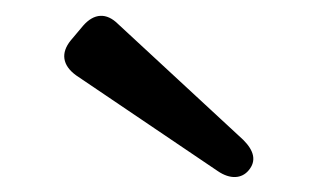

<svg xmlns="http://www.w3.org/2000/svg" viewBox="-20 -766 405 247"><path d="M300 -547C310 -559 307 -572 293 -586L132 -735C117 -750 101 -749 87 -733L71 -714C58 -698 60 -682 78 -669L260 -546C276 -535 291 -536 300 -547Z"/></svg>

Font: 寒蝉半圆体
Style: Regular
Weight: 400
Designer: Yoshimichi Ohira & Warren
Foundry: ChillType
Version: Version 1.800;Glyphs 3.1.1 (3135)